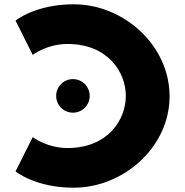

<svg xmlns="http://www.w3.org/2000/svg" viewBox="-20 -860 863 895"><path d="M294.5 -170C198.5 -170 132.5 -221 132.5 -221L52.5 -61C52.5 -61 144.5 15 323.5 15C556.5 15 770.5 -175 770.5 -411C770.5 -648 557.5 -840 323.5 -840C144.5 -840 52.5 -764 52.5 -764L132.5 -604C132.5 -604 198.5 -655 294.5 -655C483.5 -655 566.5 -523 566.5 -413C566.5 -302 483.5 -170 294.5 -170ZM320 -491.2C276.7 -491.2 241.8 -456.3 241.8 -413C241.8 -369.7 276.7 -334.8 320 -334.8C363.3 -334.8 398.2 -369.7 398.2 -413C398.2 -456.3 363.3 -491.2 320 -491.2Z"/></svg>

Font: Sztylet
Style: Bd
Weight: 700
Foundry: Cannot Into Space Fonts, PlusOne Fonts
Version: Version 0.12